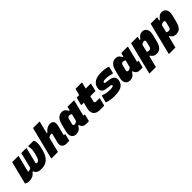

<svg xmlns="http://www.w3.org/2000/svg" viewBox="333 -2359 4168 4168"><g transform="rotate(-45 2417.5 -275.0)"><path d="M115 -547H299Q310 -547 307 -536Q286 -454 268.5 -384.5Q251 -315 231 -235Q227 -216 221.5 -195Q216 -174 211 -157Q216 -156 220.5 -155.5Q225 -155 230 -155Q250 -155 267 -160.5Q284 -166 303 -180Q312 -215 324.5 -264Q337 -313 350 -366Q363 -419 375 -466.5Q387 -514 395 -547H543Q554 -547 551 -536Q544 -506 532 -458.5Q520 -411 506.5 -358Q493 -305 481 -257.5Q469 -210 461 -180Q456 -155 483 -155H489Q524 -155 546.5 -187Q569 -219 585 -287L597 -332Q609 -380 613 -414Q617 -448 614.5 -474.5Q612 -501 604 -527L609 -547H762Q770 -547 775 -542Q788 -529 793.5 -496.5Q799 -464 796.5 -419.5Q794 -375 781 -325L768 -272Q732 -130 659 -61Q586 8 468 8H448Q382 8 345 -18Q308 -44 298 -86H279Q250 -43 204.5 -17.5Q159 8 91 8Q17 8 -11 -20Q-17 -24 -14 -33Q-8 -59 3.5 -103.5Q15 -148 29 -204.5Q43 -261 58.5 -323Q74 -385 89 -445Q96 -470 102 -495Q108 -520 115 -547Z M1281 -557Q1345 -557 1371 -515Q1397 -473 1377 -394Q1364 -340 1350 -286Q1336 -232 1322 -177Q1320 -171 1323 -168Q1325 -165 1331 -165H1362Q1352 -126 1342.5 -86.5Q1333 -47 1323 -8Q1320 3 1309 3H1226Q1180 3 1150.5 -18Q1121 -39 1111 -73.5Q1101 -108 1111 -150Q1124 -199 1136.5 -248.5Q1149 -298 1162 -352Q1170 -382 1141 -382Q1124 -382 1105 -375Q1086 -368 1062 -352Q1040 -264 1018 -176Q996 -88 974 0H781Q770 0 773 -11Q854 -331 934 -652Q941 -679 947 -704Q953 -729 958 -750H1151Q1162 -750 1159 -739Q1142 -670 1124.5 -600Q1107 -530 1089 -460H1109Q1150 -510 1192 -533.5Q1234 -557 1281 -557Z M1644 -557Q1697 -557 1728.5 -527Q1760 -497 1774 -462H1793Q1798 -482 1803 -503Q1808 -524 1814 -547H2005Q2016 -547 2013 -536Q1991 -447 1968 -356Q1945 -265 1924 -180Q1920 -165 1934 -165H1964Q1954 -126 1944.5 -86.5Q1935 -47 1925 -8Q1922 3 1911 3H1837Q1783 3 1751 -23.5Q1719 -50 1712 -93H1692Q1659 -38 1620 -14Q1581 10 1528 10Q1455 10 1422 -46Q1389 -102 1412 -192L1457 -372Q1480 -463 1527 -510Q1574 -557 1644 -557ZM1623 -176Q1632 -166 1655 -166Q1691 -166 1727 -201Q1737 -241 1747.5 -282.5Q1758 -324 1769 -365Q1757 -376 1741.5 -382.5Q1726 -389 1707 -389Q1663 -389 1650 -338L1619 -219Q1611 -189 1623 -176Z M2442 -188Q2431 -143 2420 -99Q2409 -55 2398 -11Q2394 0 2384 0H2277Q2157 0 2112 -60Q2067 -120 2095 -232Q2103 -264 2111 -296Q2119 -328 2127 -360H2059Q2049 -360 2051 -371Q2057 -394 2065 -426.5Q2073 -459 2081.5 -491.5Q2090 -524 2095 -547H2174Q2177 -560 2180.5 -572.5Q2184 -585 2187 -598Q2193 -624 2199.5 -649.5Q2206 -675 2212 -700H2401Q2411 -700 2409 -689Q2400 -653 2391 -617.5Q2382 -582 2373 -547H2521Q2533 -547 2529 -536Q2524 -513 2515.5 -480.5Q2507 -448 2499 -415.5Q2491 -383 2485 -360H2326Q2318 -331 2310.5 -301.5Q2303 -272 2296 -243Q2290 -213 2299 -201Q2309 -188 2344 -188Z M2742 -154Q2791 -154 2811.5 -163Q2832 -172 2835 -184Q2837 -193 2826.5 -202.5Q2816 -212 2778 -216L2692 -228Q2605 -239 2578.5 -281.5Q2552 -324 2566 -385Q2584 -467 2654 -513Q2724 -559 2851 -559Q2942 -559 2998.5 -546.5Q3055 -534 3063 -527Q3068 -523 3067 -518Q3057 -480 3047.5 -441.5Q3038 -403 3028 -364H3008Q2960 -378 2918 -385.5Q2876 -393 2827 -393Q2785 -393 2766.5 -386Q2748 -379 2745 -365Q2741 -352 2748 -344.5Q2755 -337 2789 -332L2872 -320Q2954 -310 2988 -265.5Q3022 -221 3005 -148Q2983 -61 2910.5 -24.5Q2838 12 2694 12Q2642 12 2596 5.5Q2550 -1 2518 -10Q2486 -19 2475 -25Q2469 -28 2471 -34Q2481 -75 2490.5 -114Q2500 -153 2510 -191H2530Q2576 -172 2623.5 -163Q2671 -154 2742 -154Z M3294 -557Q3347 -557 3378.5 -527Q3410 -497 3424 -462H3443Q3448 -482 3453 -503Q3458 -524 3464 -547H3655Q3666 -547 3663 -536Q3641 -447 3618 -356Q3595 -265 3574 -180Q3570 -165 3584 -165H3614Q3604 -126 3594.5 -86.5Q3585 -47 3575 -8Q3572 3 3561 3H3487Q3433 3 3401 -23.5Q3369 -50 3362 -93H3342Q3309 -38 3270 -14Q3231 10 3178 10Q3105 10 3072 -46Q3039 -102 3062 -192L3107 -372Q3130 -463 3177 -510Q3224 -557 3294 -557ZM3273 -176Q3282 -166 3305 -166Q3341 -166 3377 -201Q3387 -241 3397.5 -282.5Q3408 -324 3419 -365Q3407 -376 3391.5 -382.5Q3376 -389 3357 -389Q3313 -389 3300 -338L3269 -219Q3261 -189 3273 -176Z M3766 -547H3956Q3968 -547 3964 -536Q3955 -501 3946 -464H3967Q3999 -509 4032.5 -533Q4066 -557 4111 -557Q4159 -557 4191 -531Q4223 -505 4234 -457Q4245 -409 4229 -343L4192 -193Q4173 -116 4145.5 -71.5Q4118 -27 4081.5 -8.5Q4045 10 3998 10Q3950 10 3917.5 -11.5Q3885 -33 3867 -67H3847Q3830 0 3813.5 66.5Q3797 133 3780 200H3590Q3579 200 3582 189Q3608 83 3635.5 -26.5Q3663 -136 3689.5 -243Q3716 -350 3740 -446Q3748 -475 3754 -500Q3760 -525 3766 -547ZM3991 -381Q3955 -381 3918 -353Q3907 -308 3896 -264Q3885 -220 3874 -175Q3899 -157 3932 -157Q3957 -157 3973.5 -170.5Q3990 -184 3997 -215L4025 -327Q4032 -358 4022 -370Q4014 -381 3991 -381Z M4366 -547H4556Q4568 -547 4564 -536Q4555 -501 4546 -464H4567Q4599 -509 4632.5 -533Q4666 -557 4711 -557Q4759 -557 4791 -531Q4823 -505 4834 -457Q4845 -409 4829 -343L4792 -193Q4773 -116 4745.5 -71.5Q4718 -27 4681.5 -8.5Q4645 10 4598 10Q4550 10 4517.5 -11.5Q4485 -33 4467 -67H4447Q4430 0 4413.5 66.5Q4397 133 4380 200H4190Q4179 200 4182 189Q4208 83 4235.5 -26.5Q4263 -136 4289.5 -243Q4316 -350 4340 -446Q4348 -475 4354 -500Q4360 -525 4366 -547ZM4591 -381Q4555 -381 4518 -353Q4507 -308 4496 -264Q4485 -220 4474 -175Q4499 -157 4532 -157Q4557 -157 4573.5 -170.5Q4590 -184 4597 -215L4625 -327Q4632 -358 4622 -370Q4614 -381 4591 -381Z"/></g></svg>

Font: Recursive Sn Lnr St Blk
Style: Italic
Weight: 900
Italic angle: -15°
Version: Version 1.079;hotconv 1.0.112;makeotfexe 2.5.65598; ttfautoh